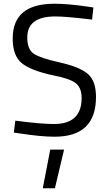

<svg xmlns="http://www.w3.org/2000/svg" viewBox="-20 -723 582 1028"><path d="M249 78H323L274 285H209ZM276 -635Q126 -635 126 -522Q126 -459 160.5 -435.5Q195 -412 300.5 -388.5Q406 -365 450 -327.5Q494 -290 494 -204Q494 9 273 9Q200 9 90 -8L54 -13L62 -77Q198 -59 269 -59Q417 -59 417 -198Q417 -254 384.5 -278.5Q352 -303 263 -320Q146 -345 97 -384.5Q48 -424 48 -517Q48 -703 271 -703Q344 -703 446 -688L480 -683L473 -618Q334 -635 276 -635Z"/></svg>

Font: TitilliumWeb-Regular
Style: Regular
Weight: 400
Version: Version 1.001;PS 57.000;hotconv 1.0.70;makeotf.lib2.5.55311